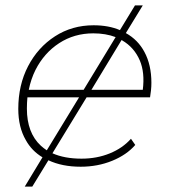

<svg xmlns="http://www.w3.org/2000/svg" viewBox="-20 -617 633 714"><path d="M280 3Q211 3 160 -21L100 77H72L138 -32Q98 -56 76 -96Q48 -144 48 -212Q48 -301 84.5 -371Q121 -441 184.5 -482Q248 -523 328 -523Q384 -523 426 -505L482 -597H511L448 -494Q493 -469 517 -424Q543 -376 543 -309Q543 -295 541.5 -281Q540 -267 538 -255H302L175 -47Q220 -27 283 -27Q340 -27 388 -46.5Q436 -66 467 -101L483 -78Q451 -41 397 -19Q343 3 280 3ZM291 -283 410 -479Q373 -493 327 -493Q256 -493 200 -456.5Q144 -420 112 -357Q95 -323 87 -283ZM154 -58 274 -255H82Q80 -235 80 -213Q80 -123 132 -75Q142 -66 154 -58ZM432 -468 320 -283H511Q519 -347 500 -392Q479 -441 434 -467Q433 -467 432 -468Z"/></svg>

Font: Montserrat Thin ExtraLight
Style: Italic
Weight: 250
Italic angle: -11.3°
Version: Version 9.000